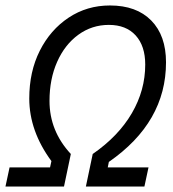

<svg xmlns="http://www.w3.org/2000/svg" viewBox="-34 -682 634 702"><path d="M-14 0 1 -70H149L154 -93Q73 -203 73 -322Q73 -420 111.5 -496.5Q150 -573 217 -617.5Q284 -662 368 -662Q465 -662 519 -607Q573 -552 573 -454Q573 -235 364 -90L360 -70H509L494 0H280L305 -119Q399 -184 448 -268Q497 -352 497 -446Q497 -514 462 -552.5Q427 -591 364 -591Q302 -591 252.5 -555Q203 -519 175 -456Q147 -393 147 -313Q147 -203 225 -119L200 0Z"/></svg>

Font: Sometype Mono
Style: Italic
Weight: 400
Italic angle: -12°
Monospace: yes
Designer: Ryoichi Tsunekawa
Foundry: Dharma Type
Version: Version 1.000; ttfautohint (v1.8.3)